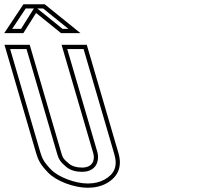

<svg xmlns="http://www.w3.org/2000/svg" viewBox="-221 -878 929 904"><path d="M336.7 -157 187.6 -667H68.9L218 -157C227.2 -125.3 216 -89 165.4 -89C139.5 -89 119.2 -95 104.5 -107C77.3 -129.1 74.2 -135.8 68 -157L-81.1 -667H-199.9L-50.8 -157C-41.2 -124.1 -30 -101.7 6.3 -64.5C44.8 -25 127.8 6 191.9 6C226 6 255.7 -1 280.7 -15C332.7 -44 356 -91 336.7 -157ZM-51.2 -817 66.5 -722H157.8L-10.7 -858H-110.7L-201 -722H-111ZM317.5 -151.4C334.4 -93.7 315.9 -57.5 271 -32.5C249.3 -20.4 223.3 -14 191.9 -14C133.2 -14 53.7 -44.4 20.6 -78.5C-14.4 -114.3 -22.6 -131.8 -31.6 -162.6L-173.2 -647H-96.1L48.8 -151.4C55.4 -128.6 64.1 -114.1 91.8 -91.5C111.2 -75.7 136.6 -69 165.4 -69C175.1 -69 184.2 -70.1 192.4 -72.4C238.5 -85.3 246.6 -130.2 237.2 -162.6L95.6 -647H172.6ZM-45.4 -838H-17.8L101.2 -742H73.6ZM-61.6 -838 -122 -742H-163.7L-100 -838Z"/></svg>

Font: Din Kursivschrift
Style: BreitLeftGho
Weight: 400
Version: Version 1.089